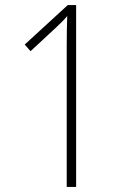

<svg xmlns="http://www.w3.org/2000/svg" viewBox="-20 -734 495 754"><path d="M279 0H242V-552Q242 -587 242.5 -614.5Q243 -642 244 -671Q234 -659 223 -648Q212 -637 198 -624L100 -533L77 -559L246 -714H279Z"/></svg>

Font: Noto Sans Sinhala Condensed ExtraLight
Style: Regular
Weight: 200
Width: 3
Designer: Jelle Bosma - Monotype Design Team
Foundry: Monotype Imaging Inc.
Version: Version 2.006; ttfautohint (v1.8.4.7-5d5b)